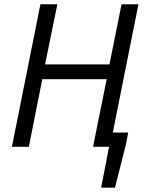

<svg xmlns="http://www.w3.org/2000/svg" viewBox="-20 -676 675 884"><path d="M445.7 188 482.2 0H445.6L458.3 -65.7H570L560.6 -14.4L509.4 188ZM34.8 0 166.1 -656.3H244L187.6 -379.5H484L539.6 -656.3H617.4L486.2 0H408.3L471.2 -311.5H174.8L112.7 0Z"/></svg>

Font: Source Sans Variable
Style: Italic
Weight: 200
Italic angle: -11°
Designer: Paul D. Hunt
Foundry: Adobe Systems Incorporated
Version: Version 3.006;hotconv 1.0.111;makeotfexe 2.5.65597